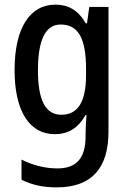

<svg xmlns="http://www.w3.org/2000/svg" viewBox="-20 -663 557 830"><path d="M220 -643C109 -643 43 -542 43 -360C43 -183 107 -83 217 -83C274 -83 317 -108 350 -166H354C352 -142 350 -111 350 -89V-74C350 24 308 65 228 65C178 65 125 53 73 27V114C119 137 167 147 225 147C379 147 449 61 449 -94V-633H366L356 -562H351C318 -619 275 -643 220 -643ZM242 -557C317 -557 352 -500 352 -364V-340C352 -221 316 -167 245 -167C177 -167 144 -229 144 -359C144 -489 176 -557 242 -557Z"/></svg>

Font: Noto Sans Kannada UI Condensed Medium
Style: Regular
Weight: 500
Width: 3
Designer: Jelle Bosma - Monotype Design Team
Foundry: Monotype Imaging Inc.
Version: Version 2.005